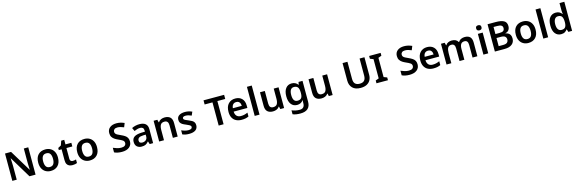

<svg xmlns="http://www.w3.org/2000/svg" viewBox="98 -2775 14601 4845"><g transform="rotate(-15 7398.5 -353.0)"><path d="M700 -93H541L203 -653H199Q202 -608 204.5 -556.5Q207 -505 208 -453V-93H93V-807H251L588 -251H591Q589 -291 587 -343Q585 -395 584 -444V-807H700Z M1358 -365Q1358 -230 1288 -156.5Q1218 -83 1098 -83Q1024 -83 966 -116Q908 -149 875 -212Q842 -275 842 -365Q842 -500 911.5 -572.5Q981 -645 1101 -645Q1176 -645 1234 -612.5Q1292 -580 1325 -517.5Q1358 -455 1358 -365ZM971 -365Q971 -279 1001.5 -232Q1032 -185 1100 -185Q1168 -185 1198.5 -232Q1229 -279 1229 -365Q1229 -451 1198.5 -497Q1168 -543 1099 -543Q1032 -543 1001.5 -497Q971 -451 971 -365Z M1698 -184Q1721 -184 1743.5 -188.5Q1766 -193 1785 -199V-105Q1765 -96 1733 -89.5Q1701 -83 1666 -83Q1620 -83 1582 -98.5Q1544 -114 1522 -152Q1500 -190 1500 -258V-540H1427V-595L1507 -639L1547 -754H1626V-635H1780V-540H1626V-259Q1626 -221 1646 -202.5Q1666 -184 1698 -184Z M2378 -365Q2378 -230 2308 -156.5Q2238 -83 2118 -83Q2044 -83 1986 -116Q1928 -149 1895 -212Q1862 -275 1862 -365Q1862 -500 1931.5 -572.5Q2001 -645 2121 -645Q2196 -645 2254 -612.5Q2312 -580 2345 -517.5Q2378 -455 2378 -365ZM1991 -365Q1991 -279 2021.5 -232Q2052 -185 2120 -185Q2188 -185 2218.5 -232Q2249 -279 2249 -365Q2249 -451 2218.5 -497Q2188 -543 2119 -543Q2052 -543 2021.5 -497Q1991 -451 1991 -365Z M3218 -288Q3218 -193 3149 -138Q3080 -83 2958 -83Q2840 -83 2758 -123V-243Q2803 -223 2857 -206.5Q2911 -190 2967 -190Q3031 -190 3061 -215Q3091 -240 3091 -281Q3091 -326 3053 -352Q3015 -378 2942 -409Q2898 -428 2858 -454Q2818 -480 2792 -520Q2766 -560 2766 -622Q2766 -714 2830.5 -765.5Q2895 -817 3003 -817Q3060 -817 3109.5 -805Q3159 -793 3209 -771L3168 -668Q3123 -687 3082.5 -698Q3042 -709 2999 -709Q2947 -709 2920 -685.5Q2893 -662 2893 -625Q2893 -595 2908 -575Q2923 -555 2954.5 -538Q2986 -521 3036 -499Q3093 -474 3134 -447Q3175 -420 3196.5 -382Q3218 -344 3218 -288Z M3557 -645Q3662 -645 3716.5 -599Q3771 -553 3771 -457V-93H3682L3657 -168H3653Q3618 -124 3579 -103.5Q3540 -83 3473 -83Q3400 -83 3352 -124Q3304 -165 3304 -251Q3304 -335 3365.5 -377Q3427 -419 3552 -424L3646 -427V-454Q3646 -505 3621 -527.5Q3596 -550 3551 -550Q3510 -550 3472.5 -538Q3435 -526 3398 -510L3358 -598Q3398 -619 3449.5 -632Q3501 -645 3557 -645ZM3580 -347Q3497 -344 3465 -318.5Q3433 -293 3433 -250Q3433 -211 3455.5 -194.5Q3478 -178 3515 -178Q3570 -178 3608 -209.5Q3646 -241 3646 -303V-349Z M4219 -645Q4310 -645 4361.5 -598Q4413 -551 4413 -446V-93H4287V-421Q4287 -543 4187 -543Q4111 -543 4083 -495Q4055 -447 4055 -358V-93H3929V-635H4026L4044 -564H4051Q4077 -606 4122.5 -625.5Q4168 -645 4219 -645Z M4940 -250Q4940 -168 4881.5 -125.5Q4823 -83 4714 -83Q4657 -83 4616.5 -91Q4576 -99 4538 -116V-223Q4578 -204 4626.5 -191Q4675 -178 4718 -178Q4770 -178 4793 -194Q4816 -210 4816 -237Q4816 -253 4807 -265.5Q4798 -278 4771.5 -293Q4745 -308 4693 -330Q4641 -350 4606.5 -371.5Q4572 -393 4554.5 -422Q4537 -451 4537 -497Q4537 -570 4594.5 -607.5Q4652 -645 4748 -645Q4798 -645 4842.5 -635Q4887 -625 4932 -605L4892 -512Q4854 -528 4818 -539Q4782 -550 4744 -550Q4661 -550 4661 -503Q4661 -486 4671.5 -474Q4682 -462 4708.5 -448.5Q4735 -435 4784 -416Q4832 -397 4867 -376.5Q4902 -356 4921 -326Q4940 -296 4940 -250Z M5612 -93H5484V-699H5279V-807H5817V-699H5612Z M6062 -645Q6171 -645 6234.5 -580Q6298 -515 6298 -399V-335H5940Q5942 -261 5981 -220.5Q6020 -180 6089 -180Q6141 -180 6183 -190.5Q6225 -201 6269 -221V-120Q6229 -101 6186 -92Q6143 -83 6083 -83Q6004 -83 5942.5 -113.5Q5881 -144 5846.5 -206Q5812 -268 5812 -360Q5812 -499 5881 -572Q5950 -645 6062 -645ZM6062 -552Q6011 -552 5979.5 -519.5Q5948 -487 5943 -423H6176Q6175 -479 6147.5 -515.5Q6120 -552 6062 -552Z M6551 -93H6425V-853H6551Z M7193 -635V-93H7094L7077 -163H7071Q7044 -121 6998.5 -102Q6953 -83 6902 -83Q6811 -83 6759.5 -130Q6708 -177 6708 -281V-635H6834V-306Q6834 -185 6934 -185Q7010 -185 7038.5 -232.5Q7067 -280 7067 -370V-635Z M7536 -645Q7639 -645 7697 -565H7702L7714 -635H7819V-89Q7819 27 7753.5 87Q7688 147 7558 147Q7500 147 7451 139.5Q7402 132 7358 114V10Q7451 52 7566 52Q7628 52 7660.5 17.5Q7693 -17 7693 -83V-97Q7693 -112 7694 -132Q7695 -152 7697 -164H7693Q7665 -122 7624.5 -102.5Q7584 -83 7533 -83Q7434 -83 7378 -157Q7322 -231 7322 -363Q7322 -495 7378.5 -570Q7435 -645 7536 -645ZM7569 -542Q7451 -542 7451 -361Q7451 -183 7571 -183Q7637 -183 7668.5 -219.5Q7700 -256 7700 -343V-362Q7700 -458 7668.5 -500Q7637 -542 7569 -542Z M8461 -635V-93H8362L8345 -163H8339Q8312 -121 8266.5 -102Q8221 -83 8170 -83Q8079 -83 8027.5 -130Q7976 -177 7976 -281V-635H8102V-306Q8102 -185 8202 -185Q8278 -185 8306.5 -232.5Q8335 -280 8335 -370V-635Z M9483 -345Q9483 -271 9451.5 -211.5Q9420 -152 9356 -117.5Q9292 -83 9194 -83Q9055 -83 8983 -155.5Q8911 -228 8911 -347V-807H9039V-360Q9039 -272 9079 -232Q9119 -192 9198 -192Q9281 -192 9318.5 -235.5Q9356 -279 9356 -361V-807H9483Z M9906 -93H9606V-166L9692 -198V-701L9606 -734V-807H9906V-734L9820 -701V-198L9906 -166Z M10732 -288Q10732 -193 10663 -138Q10594 -83 10472 -83Q10354 -83 10272 -123V-243Q10317 -223 10371 -206.5Q10425 -190 10481 -190Q10545 -190 10575 -215Q10605 -240 10605 -281Q10605 -326 10567 -352Q10529 -378 10456 -409Q10412 -428 10372 -454Q10332 -480 10306 -520Q10280 -560 10280 -622Q10280 -714 10344.5 -765.5Q10409 -817 10517 -817Q10574 -817 10623.5 -805Q10673 -793 10723 -771L10682 -668Q10637 -687 10596.5 -698Q10556 -709 10513 -709Q10461 -709 10434 -685.5Q10407 -662 10407 -625Q10407 -595 10422 -575Q10437 -555 10468.5 -538Q10500 -521 10550 -499Q10607 -474 10648 -447Q10689 -420 10710.5 -382Q10732 -344 10732 -288Z M11073 -645Q11182 -645 11245.5 -580Q11309 -515 11309 -399V-335H10951Q10953 -261 10992 -220.5Q11031 -180 11100 -180Q11152 -180 11194 -190.5Q11236 -201 11280 -221V-120Q11240 -101 11197 -92Q11154 -83 11094 -83Q11015 -83 10953.5 -113.5Q10892 -144 10857.5 -206Q10823 -268 10823 -360Q10823 -499 10892 -572Q10961 -645 11073 -645ZM11073 -552Q11022 -552 10990.5 -519.5Q10959 -487 10954 -423H11187Q11186 -479 11158.5 -515.5Q11131 -552 11073 -552Z M12057 -645Q12149 -645 12195.5 -598Q12242 -551 12242 -446V-93H12116V-422Q12116 -543 12024 -543Q11958 -543 11930 -500Q11902 -457 11902 -375V-93H11776V-422Q11776 -543 11683 -543Q11614 -543 11588 -495Q11562 -447 11562 -358V-93H11436V-635H11533L11551 -564H11558Q11582 -606 11625.5 -625.5Q11669 -645 11716 -645Q11777 -645 11818.5 -624.5Q11860 -604 11882 -561H11892Q11917 -605 11962 -625Q12007 -645 12057 -645Z M12463 -844Q12492 -844 12512.5 -829.5Q12533 -815 12533 -778Q12533 -741 12512.5 -726Q12492 -711 12463 -711Q12434 -711 12413.5 -726Q12393 -741 12393 -778Q12393 -815 12413.5 -829.5Q12434 -844 12463 -844ZM12526 -635V-93H12400V-635Z M12914 -807Q13053 -807 13124.5 -767Q13196 -727 13196 -628Q13196 -566 13165 -524Q13134 -482 13076 -472V-467Q13115 -460 13147 -441.5Q13179 -423 13197.5 -388.5Q13216 -354 13216 -298Q13216 -201 13147.5 -147Q13079 -93 12960 -93H12699V-807ZM12931 -516Q13007 -516 13035.5 -540Q13064 -564 13064 -611Q13064 -659 13029.5 -680Q12995 -701 12921 -701H12827V-516ZM12827 -413V-200H12943Q13021 -200 13051.5 -230Q13082 -260 13082 -310Q13082 -356 13050.5 -384.5Q13019 -413 12937 -413Z M13835 -365Q13835 -230 13765 -156.5Q13695 -83 13575 -83Q13501 -83 13443 -116Q13385 -149 13352 -212Q13319 -275 13319 -365Q13319 -500 13388.5 -572.5Q13458 -645 13578 -645Q13653 -645 13711 -612.5Q13769 -580 13802 -517.5Q13835 -455 13835 -365ZM13448 -365Q13448 -279 13478.5 -232Q13509 -185 13577 -185Q13645 -185 13675.5 -232Q13706 -279 13706 -365Q13706 -451 13675.5 -497Q13645 -543 13576 -543Q13509 -543 13478.5 -497Q13448 -451 13448 -365Z M14091 -93H13965V-853H14091Z M14431 -83Q14336 -83 14278 -154Q14220 -225 14220 -363Q14220 -503 14279 -574Q14338 -645 14434 -645Q14494 -645 14532.5 -622Q14571 -599 14594 -566H14600Q14597 -580 14594 -609Q14591 -638 14591 -663V-853H14717V-93H14619L14596 -164H14591Q14568 -130 14530 -106.5Q14492 -83 14431 -83ZM14469 -185Q14539 -185 14567.5 -225Q14596 -265 14597 -346V-362Q14597 -449 14569.5 -495.5Q14542 -542 14467 -542Q14409 -542 14378.5 -494.5Q14348 -447 14348 -361Q14348 -275 14379 -230Q14410 -185 14469 -185Z"/></g></svg>

Font: Noto Sans Telugu UI SemiBold
Style: Regular
Weight: 600
Designer: Jelle Bosma - Monotype Design Team
Foundry: Monotype Imaging Inc.
Version: Version 2.005; ttfautohint (v1.8.4.7-5d5b)